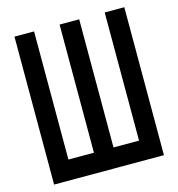

<svg xmlns="http://www.w3.org/2000/svg" viewBox="-116 -901 932 1003"><g transform="rotate(-15 350.0 -400.0)"><path d="M53 -800H159V-107H297V-800H403V-107H541V-800H647V0H53Z"/></g></svg>

Font: Martian Mono
Style: Regular
Weight: 400
Monospace: yes
Designer: Roman Shamin
Foundry: Evil Martians
Version: Version 1.000; ttfautohint (v1.8.4.7-5d5b)